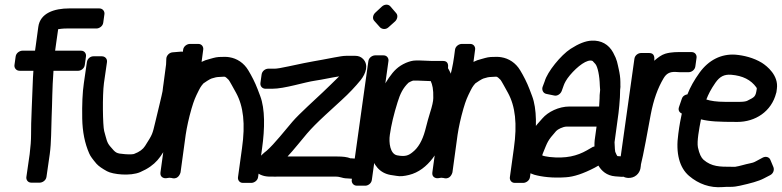

<svg xmlns="http://www.w3.org/2000/svg" viewBox="-20 -742 3347 822"><path d="M265 -620H393C404 -620 420 -629 422 -645L427 -681C429 -692 421 -706 405 -706H277C212 -706 152 -686 144 -627L133 -546C132 -538 131 -533 130 -525H76C65 -525 49 -516 47 -500L42 -464C40 -453 48 -439 64 -439H123C122 -420 120 -399 120 -382C119 -341 112 -211 113 -166C113 -142 111 -114 107 -82L93 15C91 26 98 40 114 40H150C161 40 177 31 179 15L193 -82C200 -132 199 -193 201 -241C204 -306 203 -359 209 -439H315C326 -439 341 -448 343 -464L348 -500C350 -511 343 -525 327 -525H216C217 -534 219 -548 221 -561L229 -617C236 -618 248 -620 265 -620Z M380 -501C367 -501 354 -491 352 -476L339 -386C333 -346 331 -295 332 -235C333 -178 343 -128 362 -85C367 -73 377 -60 393 -41C403 -30 418 -20 438 -9C463 5 538 13 580 -5C649 -35 669 -71 699 -126C724 -171 733 -230 747 -280C757 -317 761 -349 766 -383L778 -470V-473L779 -499C779 -512 769 -522 755 -521L719 -518C704 -517 692 -503 692 -490L691 -466L680 -383C679 -375 677 -364 676 -352C674 -339 654 -258 645 -220C632 -166 634 -169 601 -117C592 -103 578 -92 554 -83C553 -82 537 -80 515 -82C476 -85 476 -87 452 -115C437 -132 436 -146 426 -181C420 -204 418 -333 425 -386L438 -476C440 -490 430 -501 416 -501Z M719 21C744 26 752 0 753 -4L775 -165C780 -198 788 -235 800 -277C811 -314 816 -325 831 -355C839 -372 849 -383 851 -385C854 -388 881 -405 886 -406C905 -411 902 -412 927 -413C947 -414 942 -416 959 -400C962 -397 981 -362 991 -344C1022 -287 1031 -212 1016 -107L999 16C997 27 1004 41 1020 41H1056C1067 41 1083 32 1085 16L1102 -107C1114 -192 1115 -276 1094 -331C1090 -341 1086 -351 1083 -360C1072 -389 1057 -418 1043 -441C1024 -473 994 -492 962 -497C951 -499 938 -499 917 -498C900 -497 885 -491 876 -489C864 -486 855 -483 843 -477C844 -483 845 -491 846 -499L850 -529C852 -540 845 -554 829 -554H793C782 -554 766 -545 764 -529L760 -499C750 -424 727 -365 710 -275C706 -252 698 -226 694 -200L667 -4C664 17 682 22 691 21L705 19C707 19 712 20 715 20C716 20 717 21 719 21Z M1095 -387C1093 -373 1103 -362 1117 -362H1145C1199 -362 1282 -390 1331 -397C1360 -401 1398 -410 1432 -415C1411 -394 1385 -369 1362 -347C1334 -320 1261 -255 1232 -221C1201 -185 1155 -126 1122 -97C1122 -97 1047 -43 1079 -5C1083 -1 1087 2 1093 5C1119 17 1132 14 1195 14H1412C1444 14 1437 21 1470 22L1497 24C1511 25 1524 13 1527 0L1534 -36C1536 -48 1529 -61 1514 -62L1487 -64H1485H1481C1466 -70 1448 -72 1424 -72H1211C1223 -85 1238 -102 1256 -124C1316 -198 1326 -207 1442 -313C1475 -343 1502 -372 1524 -399C1547 -428 1559 -465 1534 -490C1525 -499 1514 -503 1501 -503H1462C1449 -503 1433 -500 1411 -496C1325 -479 1326 -482 1216 -458C1185 -451 1164 -448 1157 -448H1129C1116 -448 1102 -438 1100 -423Z M1586 -505C1575 -505 1559 -496 1557 -480L1486 28C1484 39 1492 53 1508 53H1544C1555 53 1570 44 1572 28L1643 -480C1645 -491 1638 -505 1622 -505ZM1587 -688C1577 -679 1573 -663 1582 -653L1607 -625C1615 -617 1631 -614 1643 -625L1671 -650C1680 -658 1686 -675 1676 -686L1651 -715C1642 -725 1626 -724 1615 -714Z M1818 -395H1824C1831 -380 1836 -360 1835 -322C1835 -309 1830 -287 1821 -259C1816 -244 1809 -218 1800 -183C1788 -139 1770 -109 1747 -91C1730 -77 1716 -70 1680 -77C1650 -83 1644 -132 1649 -165C1655 -207 1666 -253 1682 -304C1693 -340 1705 -365 1729 -388C1730 -389 1744 -396 1749 -397H1767ZM1780 -483H1760C1746 -483 1733 -479 1718 -473C1684 -458 1666 -439 1645 -409C1626 -381 1609 -351 1599 -318C1585 -269 1572 -226 1563 -164C1559 -139 1561 -112 1567 -85C1578 -35 1606 -1 1652 7L1678 11C1693 14 1711 12 1731 7C1814 -13 1866 -102 1884 -172C1890 -195 1894 -211 1897 -221C1910 -262 1919 -294 1921 -318C1925 -372 1919 -414 1902 -443L1898 -450C1900 -464 1898 -481 1878 -481H1831Z M1883 21C1908 26 1916 0 1917 -4L1939 -165C1944 -198 1952 -235 1964 -277C1975 -314 1980 -325 1995 -355C2003 -372 2013 -383 2015 -385C2018 -388 2045 -405 2050 -406C2069 -411 2066 -412 2091 -413C2111 -414 2106 -416 2123 -400C2126 -397 2145 -362 2155 -344C2186 -287 2195 -212 2180 -107L2163 16C2161 27 2168 41 2184 41H2220C2231 41 2247 32 2249 16L2266 -107C2278 -192 2279 -276 2258 -331C2254 -341 2250 -351 2247 -360C2236 -389 2221 -418 2207 -441C2188 -473 2158 -492 2126 -497C2115 -499 2102 -499 2081 -498C2064 -497 2049 -491 2040 -489C2028 -486 2019 -483 2007 -477C2008 -483 2009 -491 2010 -499L2014 -529C2016 -540 2009 -554 1993 -554H1957C1946 -554 1930 -545 1928 -529L1924 -499C1914 -424 1891 -365 1874 -275C1870 -252 1862 -226 1858 -200L1831 -4C1828 17 1846 22 1855 21L1869 19C1871 19 1876 20 1879 20C1880 20 1881 21 1883 21Z M2542 -33C2555 -11 2577 10 2614 13L2641 15C2654 16 2667 7 2671 -7L2680 -42C2684 -56 2674 -69 2661 -70L2634 -73C2620 -75 2625 -68 2614 -92C2613 -94 2612 -108 2611 -133L2628 -258C2630 -273 2633 -307 2634 -325L2635 -358C2635 -363 2637 -368 2636 -377V-390C2636 -410 2633 -428 2629 -446C2623 -471 2623 -484 2605 -517C2586 -552 2554 -570 2513 -568C2487 -567 2457 -555 2423 -533C2381 -506 2323 -434 2312 -394L2303 -370C2299 -359 2304 -343 2319 -340L2353 -333C2365 -330 2380 -339 2385 -353L2394 -378C2397 -386 2404 -401 2420 -420C2452 -458 2495 -491 2517 -481C2518 -480 2523 -475 2529 -468C2539 -456 2547 -417 2548 -376L2549 -361C2549 -360 2550 -357 2549 -353C2547 -338 2547 -330 2547 -321L2545 -286H2418C2372 -286 2326 -263 2302 -235C2289 -220 2271 -202 2257 -178C2247 -162 2237 -143 2230 -122C2227 -112 2219 -97 2216 -77C2210 -36 2229 -5 2267 6C2299 15 2345 21 2402 17C2437 15 2478 1 2526 -24ZM2525 -115C2524 -115 2520 -114 2518 -113L2492 -98C2451 -75 2404 -62 2332 -70C2317 -72 2308 -74 2302 -76C2302 -79 2302 -81 2304 -85C2325 -136 2323 -138 2361 -181C2367 -188 2390 -200 2406 -200H2534L2526 -142C2525 -134 2525 -127 2525 -115Z M2724 -515C2713 -515 2698 -506 2696 -490L2634 -48C2632 -36 2623 -12 2638 6C2651 22 2684 26 2705 8C2725 -9 2723 -33 2724 -38C2732 -66 2757 -202 2766 -252C2778 -315 2796 -365 2821 -407C2833 -427 2847 -435 2872 -434C2878 -434 2884 -433 2889 -433H2929C2940 -433 2955 -442 2957 -458L2962 -494C2964 -505 2957 -519 2941 -519H2901C2881 -519 2855 -520 2828 -512C2812 -507 2797 -496 2781 -482C2783 -497 2781 -515 2760 -515Z M3004 -316C3013 -339 3023 -359 3043 -388C3062 -415 3081 -424 3110 -422C3160 -418 3195 -400 3218 -368C3220 -365 3220 -364 3220 -362C3215 -328 3212 -327 3180 -311C3177 -309 3166 -306 3149 -306H3083C3049 -306 3022 -310 3004 -316ZM2899 -256C2894 -232 2889 -208 2884 -169C2872 -86 2889 -24 2930 11C2971 46 3020 63 3073 59C3082 58 3094 58 3107 58C3122 58 3135 56 3148 53C3193 43 3227 34 3250 22L3277 8C3291 1 3296 -15 3291 -27L3278 -58C3273 -70 3258 -74 3245 -67L3219 -53C3207 -46 3198 -44 3192 -43C3167 -38 3148 -31 3128 -28H3111C3062 -28 3027 -28 2992 -58C2982 -67 2974 -83 2968 -111C2963 -137 2973 -189 2981 -231C3018 -222 3054 -220 3137 -220C3213 -220 3283 -264 3303 -344C3303 -345 3304 -346 3304 -347L3306 -362C3314 -419 3264 -459 3242 -473C3206 -495 3164 -505 3128 -508C3068 -512 3014 -485 2975 -431C2952 -399 2935 -369 2923 -338C2915 -337 2903 -332 2899 -319L2887 -284C2882 -270 2889 -260 2899 -256Z"/></svg>

Font: Reckless Catfish
Style: HeavyIt
Weight: 400
Foundry: Cannot Into Space Fonts
Version: Version 0.2894